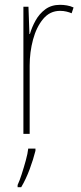

<svg xmlns="http://www.w3.org/2000/svg" viewBox="-20 -555 336 796"><path d="M229 -535Q243 -535 257.5 -532.5Q272 -530 285 -524L277 -500Q268 -504 255.5 -507Q243 -510 229 -510Q187 -510 159 -476.5Q131 -443 117 -391Q103 -339 103 -283V0H77V-527H98L102 -414H104Q112 -442 127.5 -470Q143 -498 168 -516.5Q193 -535 229 -535ZM127 70Q118 106 103 146.5Q88 187 68 221H53V212Q61 195 70 167Q79 139 87 110Q95 81 97 61H127Z"/></svg>

Font: Noto Sans Devanagari UI Condensed Thin
Style: Regular
Weight: 100
Width: 3
Designer: Jelle Bosma - Monotype Design Team
Foundry: Monotype Imaging Inc.
Version: Version 2.004; ttfautohint (v1.8.4.7-5d5b)